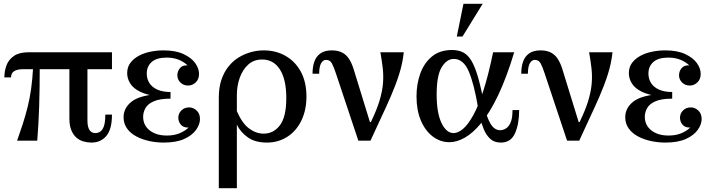

<svg xmlns="http://www.w3.org/2000/svg" viewBox="-20 -740 3748 1010"><path d="M569 -376H102Q38 -376 38 -333H3Q3 -366 14 -396Q25 -426 53 -445.5Q81 -465 129 -465H569ZM440 -393V-106Q440 -73 450.5 -56.5Q461 -40 482 -40Q495 -40 507 -47.5Q519 -55 526.5 -76Q534 -97 534 -137H569Q569 -60 539.5 -25Q510 10 461 10Q440 10 419 4Q398 -2 381.5 -16.5Q365 -31 355 -55.5Q345 -80 345 -117V-393ZM154 -384H189Q189 -272 186 -179.5Q183 -87 176 0H70Q86 -45 100 -88.5Q114 -132 125.5 -178Q137 -224 144 -275Q151 -326 154 -384Z M630 -123Q630 -172 672.5 -205.5Q715 -239 819 -246L818 -232Q755 -239 718 -257Q681 -275 665 -301Q649 -327 649 -355Q649 -387 666 -409.5Q683 -432 710 -446.5Q737 -461 771 -468Q805 -475 840 -475Q904 -475 945.5 -455.5Q987 -436 1007 -408Q1027 -380 1027 -351Q1027 -323 1009.5 -306.5Q992 -290 970 -290Q945 -290 929 -306Q913 -322 913 -344Q913 -365 926.5 -381.5Q940 -398 967 -396Q947 -415 919.5 -426Q892 -437 857 -437Q804 -437 778 -414Q752 -391 752 -353Q752 -325 766 -303Q780 -281 808 -268.5Q836 -256 877 -256V-221Q820 -221 788.5 -207Q757 -193 745 -171Q733 -149 733 -126Q733 -81 767.5 -54Q802 -27 858 -27Q895 -27 923.5 -38.5Q952 -50 972 -69Q945 -68 931.5 -84Q918 -100 918 -121Q918 -143 934 -159Q950 -175 975 -175Q997 -175 1014.5 -158.5Q1032 -142 1032 -114Q1032 -86 1011.5 -57Q991 -28 949 -9Q907 10 841 10Q803 10 765.5 2Q728 -6 697 -22.5Q666 -39 648 -64.5Q630 -90 630 -123Z M1367 -475Q1432 -475 1483 -445.5Q1534 -416 1563 -362Q1592 -308 1592 -232Q1592 -161 1565.5 -106Q1539 -51 1491.5 -20.5Q1444 10 1384 10Q1322 10 1283.5 -17.5Q1245 -45 1226 -84V-155Q1254 -91 1290.5 -64Q1327 -37 1367 -37Q1419 -37 1452.5 -81Q1486 -125 1486 -224Q1486 -322 1452.5 -374.5Q1419 -427 1359 -427Q1315 -427 1285.5 -400Q1256 -373 1241 -330.5Q1226 -288 1226 -240V250H1131V-227Q1131 -279 1144.5 -319.5Q1158 -360 1181.5 -389.5Q1205 -419 1235 -437.5Q1265 -456 1299 -465.5Q1333 -475 1367 -475Z M2104 -465Q2098 -407 2079.5 -349Q2061 -291 2035.5 -232.5Q2010 -174 1982.5 -116Q1955 -58 1929 0H1865L1926 -98H1931Q1962 -162 1976.5 -210.5Q1991 -259 1994.5 -300Q1998 -341 1993.5 -380.5Q1989 -420 1981 -465ZM1725 -475Q1757 -475 1779 -464Q1801 -453 1815.5 -431Q1830 -409 1840 -377L1926 -98L1865 0L1748 -351Q1736 -388 1726 -406.5Q1716 -425 1695 -425Q1679 -425 1669 -407Q1659 -389 1659 -352H1624Q1624 -388 1633.5 -415.5Q1643 -443 1665.5 -459Q1688 -475 1725 -475Z M2344 8Q2296 8 2256.5 -22Q2217 -52 2194 -106Q2171 -160 2171 -233Q2171 -298 2191 -353.5Q2211 -409 2252.5 -443Q2294 -477 2358 -477Q2392 -477 2417 -464Q2442 -451 2461 -418.5Q2480 -386 2496.5 -327.5Q2513 -269 2529 -178H2494Q2474 -298 2446 -364Q2418 -430 2367 -430Q2330 -430 2303.5 -386.5Q2277 -343 2277 -243Q2277 -146 2302.5 -93Q2328 -40 2366 -40Q2389 -40 2415 -61.5Q2441 -83 2468.5 -132Q2496 -181 2522.5 -262.5Q2549 -344 2574 -465H2685Q2644 -330 2600.5 -239Q2557 -148 2512.5 -94Q2468 -40 2425.5 -16Q2383 8 2344 8ZM2615 10Q2580 10 2559 -9.5Q2538 -29 2525.5 -58.5Q2513 -88 2506 -120.5Q2499 -153 2494 -178H2529Q2541 -121 2561 -88Q2581 -55 2612 -55Q2626 -55 2641 -64Q2656 -73 2666 -95.5Q2676 -118 2676 -161H2711Q2711 -87 2689 -38.5Q2667 10 2615 10ZM2383 -548 2418 -720H2519L2413 -548Z M3202 -465Q3196 -407 3177.5 -349Q3159 -291 3133.5 -232.5Q3108 -174 3080.5 -116Q3053 -58 3027 0H2963L3024 -98H3029Q3060 -162 3074.5 -210.5Q3089 -259 3092.5 -300Q3096 -341 3091.5 -380.5Q3087 -420 3079 -465ZM2823 -475Q2855 -475 2877 -464Q2899 -453 2913.5 -431Q2928 -409 2938 -377L3024 -98L2963 0L2846 -351Q2834 -388 2824 -406.5Q2814 -425 2793 -425Q2777 -425 2767 -407Q2757 -389 2757 -352H2722Q2722 -388 2731.5 -415.5Q2741 -443 2763.5 -459Q2786 -475 2823 -475Z M3269 -123Q3269 -172 3311.5 -205.5Q3354 -239 3458 -246L3457 -232Q3394 -239 3357 -257Q3320 -275 3304 -301Q3288 -327 3288 -355Q3288 -387 3305 -409.5Q3322 -432 3349 -446.5Q3376 -461 3410 -468Q3444 -475 3479 -475Q3543 -475 3584.5 -455.5Q3626 -436 3646 -408Q3666 -380 3666 -351Q3666 -323 3648.5 -306.5Q3631 -290 3609 -290Q3584 -290 3568 -306Q3552 -322 3552 -344Q3552 -365 3565.5 -381.5Q3579 -398 3606 -396Q3586 -415 3558.5 -426Q3531 -437 3496 -437Q3443 -437 3417 -414Q3391 -391 3391 -353Q3391 -325 3405 -303Q3419 -281 3447 -268.5Q3475 -256 3516 -256V-221Q3459 -221 3427.5 -207Q3396 -193 3384 -171Q3372 -149 3372 -126Q3372 -81 3406.5 -54Q3441 -27 3497 -27Q3534 -27 3562.5 -38.5Q3591 -50 3611 -69Q3584 -68 3570.5 -84Q3557 -100 3557 -121Q3557 -143 3573 -159Q3589 -175 3614 -175Q3636 -175 3653.5 -158.5Q3671 -142 3671 -114Q3671 -86 3650.5 -57Q3630 -28 3588 -9Q3546 10 3480 10Q3442 10 3404.5 2Q3367 -6 3336 -22.5Q3305 -39 3287 -64.5Q3269 -90 3269 -123Z"/></svg>

Font: Brygada 1918 Medium
Style: Regular
Weight: 500
Designer: Mateusz Machalski | Borys Kosmynka | Przemek Hoffer
Foundry: NIEPODLEGLA 2018
Version: Version 3.006